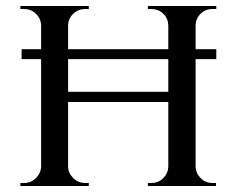

<svg xmlns="http://www.w3.org/2000/svg" viewBox="-20 -620 789 640"><path d="M701 -456V-423H52V-456ZM632 -600V0H541V-600ZM207 -600V0H117V-600ZM551 -314V-280H197V-314ZM120 -64V0H48V-10Q48 -10 54 -10Q60 -10 60 -10Q83 -10 99.5 -26Q116 -42 117 -64ZM205 -64H207Q208 -42 224.5 -26Q241 -10 264 -10Q264 -10 270 -10Q276 -10 276 -10V0H205ZM205 -536V-600H276V-590Q276 -590 270 -590Q264 -590 264 -590Q241 -590 224.5 -574.5Q208 -559 207 -536ZM120 -536H117Q116 -559 99.5 -574.5Q83 -590 60 -590Q60 -590 54 -590Q48 -590 48 -590V-600H120ZM544 -64V0H473V-10Q473 -10 478.5 -10Q484 -10 484 -10Q508 -10 524 -26Q540 -42 541 -64ZM629 -64H632Q633 -42 649 -26Q665 -10 689 -10Q689 -10 694.5 -10Q700 -10 700 -10V0H629ZM629 -536V-600H701V-590Q701 -590 695 -590Q689 -590 689 -590Q665 -590 649 -574.5Q633 -559 632 -536ZM544 -536H541Q540 -559 524 -574.5Q508 -590 484 -590Q484 -590 478.5 -590Q473 -590 473 -590V-600H544Z"/></svg>

Font: Cinzel Medium
Style: Regular
Weight: 500
Designer: Natanael Gama
Version: Version 2.000